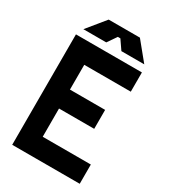

<svg xmlns="http://www.w3.org/2000/svg" viewBox="-208 -957 926 1054"><g transform="rotate(30 255.0 -430.0)"><path d="M464 -700H46V0H474V-122H169V-301H392V-421H169V-578H464ZM67 -745H212L252 -803H268L308 -745H453L359 -860H161Z"/></g></svg>

Font: Fervojo
Style: Bold
Weight: 700
Designer: kohakuno
Version: ver.1.0